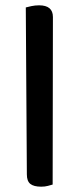

<svg xmlns="http://www.w3.org/2000/svg" viewBox="-20 -694 299 722"><path d="M135 8Q107 8 94 -2.5Q81 -13 81 -38L77 -666Q84 -668 98 -671Q112 -674 127 -674Q179 -674 179 -630L178 0Q171 2 160 5Q149 8 135 8Z"/></svg>

Font: Baloo Bhaijaan 2 Medium
Style: Regular
Weight: 500
Designer: Sanskriti Dholi, Noopur Datye and Ek Type
Foundry: Ek Type
Version: Version 1.701